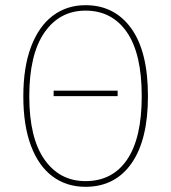

<svg xmlns="http://www.w3.org/2000/svg" viewBox="-20 -711 660 741"><path d="M551 -340Q551 -171 487.5 -80.5Q424 10 310 10Q237 10 183 -30Q129 -70 99.5 -148.5Q70 -227 70 -339Q70 -452 100 -531Q130 -610 184 -650.5Q238 -691 310 -691Q422 -691 486.5 -601.5Q551 -512 551 -340ZM93 -339Q93 -179 151.5 -95.5Q210 -12 310 -12Q414 -12 470.5 -95Q527 -178 527 -340Q527 -504 469.5 -587Q412 -670 310 -670Q210 -670 151.5 -585.5Q93 -501 93 -339ZM434 -361V-340H187V-361Z"/></svg>

Font: Fira Sans Condensed Thin
Style: Regular
Weight: 250
Width: 3
Designer: Carrois Corporate & Edenspiekermann AG
Foundry: Carrois Corporate GbR & Edenspiekermann AG
Version: Version 4.203